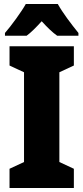

<svg xmlns="http://www.w3.org/2000/svg" viewBox="-20 -947 420 967"><path d="M271 -927H110C89 -889 36 -816 5 -781V-767H114C136 -783 160 -807 190 -840C219 -808 244 -784 268 -767H375V-781C337 -828 296 -882 271 -927ZM352 0V-97L279 -131V-583L352 -617V-714H28V-617L101 -583V-131L28 -97V0Z"/></svg>

Font: Noto Sans Arabic UI Cn Bk
Style: Regular
Weight: 900
Width: 3
Designer: Monotype Design Team, Nadine Chahine and Nizar Qandah
Foundry: Monotype Imaging Inc.
Version: Version 2.010